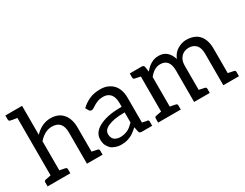

<svg xmlns="http://www.w3.org/2000/svg" viewBox="-77 -1221 2182 1712"><g transform="rotate(-30 1014.0 -364.5)"><path d="M196 -438Q269 -514 358 -514Q439 -514 484 -462Q528 -410 528 -322V-73Q576 -64 585 -61Q600 -58 600 -42V0H439V-322Q439 -443 332 -443Q259 -443 196 -372V-72L252 -61Q268 -58 268 -42V0H34V-42Q34 -58 50 -61L106 -72V-663Q49 -672 40 -675Q24 -678 24 -694V-736H196Z M1097 -64Q1112 -61 1112 -45V-2H1008Q999 -2 987 -6Q980 -8 977 -22L967 -70L927 -37Q910 -23 887 -13Q865 -3 843 2Q823 7 789 7Q761 7 735 -2Q704 -13 690 -26Q672 -43 660 -68Q649 -91 649 -128Q649 -160 665 -186Q683 -215 719 -236Q759 -259 815 -272Q873 -285 961 -285V-324Q961 -383 935 -414Q909 -445 860 -445Q828 -445 805 -436Q779 -426 767 -418Q734 -397 738 -400Q727 -392 715 -392Q704 -392 699 -396Q693 -401 689 -408L673 -436Q712 -474 763 -496Q809 -516 871 -516Q916 -516 947 -502Q981 -487 1002 -464Q1024 -441 1036 -404Q1047 -371 1047 -326V-73Q1095 -63 1097 -62ZM959 -228Q894 -228 855 -221Q817 -214 785 -200Q757 -187 745 -170Q733 -152 733 -132Q733 -116 740 -98Q746 -83 758 -74Q770 -65 784 -61Q801 -56 817 -56Q837 -56 859 -61Q879 -66 896 -74Q911 -81 929 -96Q939 -104 959 -124Z M1327 -435Q1391 -514 1470 -514Q1522 -514 1554 -485Q1585 -457 1600 -408Q1622 -462 1666 -488Q1712 -514 1754 -514Q1798 -514 1832 -501Q1864 -489 1886 -464Q1930 -414 1930 -322V-72Q1980 -63 1988 -60Q2003 -57 2003 -42V2H1842V-321Q1842 -382 1816 -411Q1788 -442 1740 -442Q1694 -442 1664 -412Q1631 -379 1631 -322V-72L1688 -60Q1703 -57 1703 -42V1H1542V-322Q1542 -442 1446 -442Q1384 -442 1333 -376V-72L1360 -67Q1387 -61 1390 -61Q1405 -58 1405 -42V0H1172V-42Q1172 -58 1186 -61L1244 -72V-433Q1194 -442 1186 -445Q1172 -448 1172 -464V-506H1296Q1314 -506 1320 -488Z"/></g></svg>

Font: Aleo
Style: Regular
Weight: 400
Designer: Alessio Laiso
Version: Version 1.1